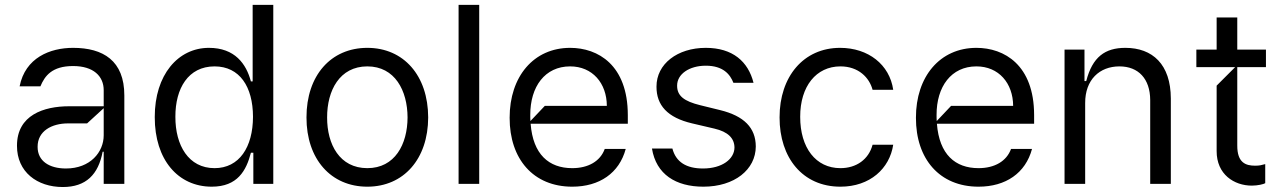

<svg xmlns="http://www.w3.org/2000/svg" viewBox="-20 -747 5210 780"><path d="M235.1 12.8C329.9 12.8 379.6 -38.4 397 -130.7H401.3V0H485.1V-359.4C485.1 -500.7 398.8 -552.6 277 -552.6C182.9 -552.6 82.7 -512.4 59.7 -396.3H144.2C161.9 -438.9 191.4 -478.7 277 -478.7C359.7 -478.7 401.3 -437.5 401.3 -380.7V-315.3H260.7C158.4 -315.3 48.7 -279.8 49 -154.8C48.7 -48.3 131 12.8 235.1 12.8ZM247.9 -62.5C180.8 -62.5 132.5 -92.3 132.8 -150.6C132.5 -214.5 190 -245.7 256.4 -245.7H333.8L401.3 -307.5V-197.4C401.3 -129.3 346.9 -62.5 247.9 -62.5Z M840.2 11.4C945 11.4 980.5 -54 999.3 -126.4H1009.2V0H1090.2V-727.3H1006.4V-416.2H999.3C980.5 -487.2 934.3 -552.6 828.8 -552.6C703.5 -552.6 608.3 -443.2 608.7 -271.3C608.3 -98 703.5 11.4 840.2 11.4ZM851.6 -63.9C746.1 -63.9 692.1 -156.2 692.5 -272.7C692.1 -387.8 744.7 -477.3 851.6 -477.3C953.5 -477.3 1007.5 -394.9 1007.8 -272.7C1007.5 -149.1 952.1 -63.9 851.6 -63.9Z M1472.3 11.4C1619.7 11.4 1719.1 -100.9 1719.5 -269.9C1719.1 -440.3 1619.7 -552.6 1472.3 -552.6C1324.2 -552.6 1224.8 -440.3 1225.1 -269.9C1224.8 -100.9 1324.2 11.4 1472.3 11.4ZM1472.3 -63.9C1359.7 -63.9 1308.6 -160.5 1308.9 -269.9C1308.6 -379.3 1359.7 -477.3 1472.3 -477.3C1584.2 -477.3 1635.3 -379.3 1635.7 -269.9C1635.3 -160.5 1584.2 -63.9 1472.3 -63.9Z M1843 -727.3V0H1926.8V-727.3Z M2530.5 -279.8C2530.2 -483 2409.4 -552.6 2296.2 -552.6C2148.1 -552.6 2050.1 -436.1 2050.4 -268.5C2050.1 -100.9 2146.7 11.4 2304.7 11.4C2415.1 11.4 2495.7 -43.7 2522 -142H2436.8C2418.7 -92 2370 -63.9 2304.7 -63.9C2209.9 -63.9 2145.2 -119.7 2135.7 -244.3H2530.5ZM2134.9 -255.3C2134.2 -263.1 2134.2 -271.3 2134.2 -279.8C2133.9 -395.2 2193.9 -477.3 2296.2 -477.3C2386.7 -477.3 2445 -409.1 2445.3 -316.8H2193.2Z M2837.4 11.4C2963.8 11.4 3050.1 -57.9 3050.4 -152C3050.1 -228 3002.5 -275.9 2905.5 -299.7L2824.6 -319.6C2759.6 -335.6 2730.5 -357.2 2730.8 -399.1C2730.5 -446 2780.2 -480.1 2847.3 -480.1C2918 -480.1 2946.4 -444.6 2959.5 -410.5H3041.2C3019.5 -497.2 2956.3 -552.6 2847.3 -552.6C2731.9 -552.6 2646.7 -487.2 2647 -394.9C2646.7 -319.6 2691.4 -269.2 2791.9 -245.7L2882.8 -224.4C2937.5 -211.6 2963.4 -185.4 2963.8 -147.7C2963.4 -100.9 2913.7 -62.5 2835.9 -62.5C2768.1 -62.5 2725.9 -88.8 2711.6 -143.5H2628.6C2645.6 -38.7 2725.5 11.4 2837.4 11.4Z M3394.2 11.4C3514.6 11.4 3594.1 -62.5 3608.7 -159.1H3524.9C3508.9 -99.4 3459.2 -63.9 3394.2 -63.9C3294.4 -63.9 3230.5 -146.3 3230.8 -272.7C3230.5 -396.3 3295.8 -477.3 3394.2 -477.3C3467.7 -477.3 3511.7 -431.8 3524.9 -382.1H3608.7C3594.1 -484.4 3507.5 -552.6 3392.8 -552.6C3244.7 -552.6 3146.7 -436.1 3147 -269.9C3146.7 -106.5 3240.4 11.4 3394.2 11.4Z M4181.1 -279.8C4180.8 -483 4060 -552.6 3946.7 -552.6C3798.7 -552.6 3700.6 -436.1 3701 -268.5C3700.6 -100.9 3797.2 11.4 3955.3 11.4C4065.7 11.4 4146.3 -43.7 4172.6 -142H4087.4C4069.2 -92 4020.6 -63.9 3955.3 -63.9C3860.4 -63.9 3795.8 -119.7 3786.2 -244.3H4181.1ZM3785.5 -255.3C3784.8 -263.1 3784.8 -271.3 3784.8 -279.8C3784.4 -395.2 3844.5 -477.3 3946.7 -477.3C4037.3 -477.3 4095.5 -409.1 4095.9 -316.8H3843.7Z M4388.5 -328.1C4388.1 -423.3 4447.1 -477.3 4527.7 -477.3C4605.1 -477.3 4652.3 -426.5 4652.7 -340.9V0H4736.5V-346.6C4736.2 -485.8 4661.9 -552.6 4551.8 -552.6C4469.1 -552.6 4418 -515.6 4392.8 -417.6H4385.7V-545.5H4304.7V0H4388.5Z M5122.9 -474.4V-545.5H5006.4V-676.1H4922.6V-545.5H4840.2V-474.4H4997.9L4922.6 -399.1V-133.5C4922.2 -38.4 4994 7.1 5065.3 7.1C5089.1 7.1 5113.3 1.4 5120 -2.8V-80.3C5104 -76 5096.9 -73.9 5078.8 -73.9C5041.5 -73.9 5006 -85.2 5006.4 -156.2V-474.4Z"/></svg>

Font: Riot Sans 2.0
Style: Regular
Weight: 400
Designer: Rasmus Andersson
Foundry: rsms
Version: Version 3.006;hotconv 1.0.109;makeotfexe 2.5.65596